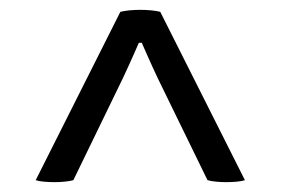

<svg xmlns="http://www.w3.org/2000/svg" viewBox="-20 -672 570 390"><path d="M477.5 -306Q471.5 -304 461.2 -303Q451 -302 439.5 -302Q429 -302 418.8 -303Q408.5 -304 401.5 -306L300.5 -513Q294.5 -525.5 289 -537.8Q283.5 -550 278.2 -561.8Q273 -573.5 268 -585H262Q257 -573.5 251.8 -561.8Q246.5 -550 241 -537.8Q235.5 -525.5 229.5 -513L129 -306Q121.5 -304 111.2 -303Q101 -302 90.5 -302Q79 -302 68.8 -303Q58.5 -304 52.5 -306L224.5 -648Q232.5 -650 243.2 -651Q254 -652 265 -652Q276.5 -652 287 -651Q297.5 -650 305.5 -648Z"/></svg>

Font: Signika Light Light
Style: Regular
Weight: 300
Version: Version 2.001